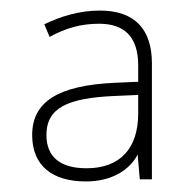

<svg xmlns="http://www.w3.org/2000/svg" viewBox="-20 -742 362 364"><path d="M169 -722C131 -722 95 -711 64 -696L74 -672C105 -689 134 -697 168 -697C215 -697 242 -673 242 -618V-587L197 -585C90 -580 41 -549 41 -486C41 -427 80 -398 143 -398C192 -398 226 -420 241 -449L245 -402H268V-622C268 -686 236 -722 169 -722ZM196 -560 242 -562V-527C242 -462 209 -423 144 -423C95 -423 68 -444 68 -486C68 -538 109 -556 196 -560Z"/></svg>

Font: Noto Sans Malayalam Thin
Style: Regular
Weight: 100
Designer: Jelle Bosma - Monotype Design Team
Foundry: Monotype Imaging Inc.
Version: Version 2.104